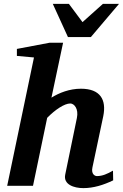

<svg xmlns="http://www.w3.org/2000/svg" viewBox="-20 -957 633 989"><path d="M563 -28 562 -78C532 -61 508 -50 479 -50C468 -50 449 -61 456 -94L512 -359C529 -443 497 -500 397 -500C338 -500 285 -479 245 -454L305 -737H236L67 -705V-669L155 -661L17 0H150L223 -350C264 -392 312 -424 342 -424C362 -424 386 -397 376 -349L316 -58C305 -6 362 12 409 12C462 12 513 -4 563 -28ZM593 -937H510L405 -843L335 -937H252L330 -766H448Z"/></svg>

Font: Veleka
Style: Bold Italic
Weight: 700
Italic angle: -12°
Designer: Stefan Peev, Context Ltd, 2016; SIL International, 1997-2014.
Foundry: Stefan Peev, Context Ltd, 2016
Version: Version 5.000